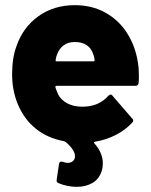

<svg xmlns="http://www.w3.org/2000/svg" viewBox="-20 -546 586 745"><path d="M519 -252Q519 -234 518 -225Q517 -213 505 -213H200Q198 -213 196 -211.5Q194 -210 195 -207Q198 -197 206 -179Q217 -158 241 -145Q265 -132 300 -132Q363 -132 400 -174Q405 -179 409 -179Q414 -179 417 -174L493 -86Q497 -83 497 -78Q497 -74 493 -70Q466 -41 428.5 -22Q391 -3 348 4Q342 6 346 10Q379 47 379 88Q379 101 376 113Q366 148 339.5 163.5Q313 179 278 179Q242 179 208 165Q198 162 200 151L209 90Q210 84 214 82Q218 80 224 82Q236 86 243 86Q255 86 263 79Q271 72 271 60Q271 36 235 5L229 2Q164 -10 118.5 -47Q73 -84 49 -142Q27 -195 27 -258Q27 -322 44 -367Q69 -440 129 -483Q189 -526 270 -526Q336 -526 388 -497.5Q440 -469 472.5 -418.5Q505 -368 515 -304Q519 -281 519 -252ZM201 -334Q197 -323 196 -313Q194 -308 200 -308H343Q347 -308 347 -312Q347 -320 343 -332Q328 -383 270 -383Q220 -383 201 -334Z"/></svg>

Font: BARLOWEXTRABOLD
Style: Regular
Weight: 800
Designer: Jeremy Tribby
Foundry: Tribby Type
Version: Version 1.422